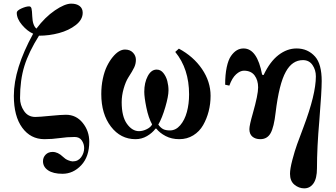

<svg xmlns="http://www.w3.org/2000/svg" viewBox="-20 -752 1842 1054"><path d="M56 -226C56 -151.3 71.3 -93 102 -51C132.7 -9 173.3 12 224 12C252 12 280 10 308 6C334.7 2 362 0 390 0C407.3 0 420.3 6.3 429 19C437.7 31.7 442 45.7 442 61C442 79 436.5 95.7 425.5 111C414.5 126.3 399 134 379 134C372.3 134 363.8 131.8 353.5 127.5C343.2 123.2 334 117 326 109C307.3 91 288.3 82 269 82C253 82 240.2 87 230.5 97C220.8 107 216 119 216 133C216 153.7 225.3 170.3 244 183C262.7 195.7 289 202 323 202C362.3 202 396.7 186.3 426 155C455.3 123.7 470 80.7 470 26C470 -13.3 458 -47.8 434 -77.5C410 -107.2 379.3 -122 342 -122C325.3 -122 296.3 -120 255 -116C215 -112 188 -110 174 -110C147.3 -110 126.7 -120.8 112 -142.5C97.3 -164.2 90 -187.7 90 -213C90 -279.7 98 -338.7 114 -390C130 -441.3 156.7 -496.7 194 -556C231.3 -556 268 -560.8 304 -570.5C340 -580.2 370.7 -594.8 396 -614.5C421.3 -634.2 434 -656.7 434 -682C434 -698 428.3 -710.3 417 -719C405.7 -727.7 390.3 -732 371 -732C347.7 -732 317.8 -719.7 281.5 -695C245.2 -670.3 211.3 -637 180 -595C166 -606.3 158.3 -629 157 -663C156.3 -683 155 -697 153 -705C151 -713 146.7 -717 140 -717C128.7 -717 114.5 -713.2 97.5 -705.5C80.5 -697.8 72 -690 72 -682C72 -660 81.7 -637.7 101 -615C120.3 -592.3 140.7 -576.3 162 -567C91.3 -438.3 56 -324.7 56 -226Z M536 -236C536 -162.7 553.7 -103 589 -57C624.3 -11 669.3 12 724 12C746.7 12 767.7 6.3 787 -5C806.3 -16.3 822 -30 834 -46H838C850.7 -30 867.8 -16.3 889.5 -5C911.2 6.3 936 12 964 12C992.7 12 1018.3 5 1041 -9C1063.7 -23 1081.7 -41.7 1095 -65C1108.3 -88.3 1118.5 -113.7 1125.5 -141C1132.5 -168.3 1136 -196.7 1136 -226C1136 -278 1120.3 -327 1089 -373C1057.7 -419 1015.3 -456.3 962 -485L942 -467C992.7 -405 1018 -327.3 1018 -234C1018 -199.3 1014 -167.2 1006 -137.5C998 -107.8 985.8 -83.5 969.5 -64.5C953.2 -45.5 934.3 -36 913 -36C897.7 -36 885.3 -38.3 876 -43C866.7 -47.7 857.7 -56 849 -68C863 -92 875.8 -124 887.5 -164C899.2 -204 905 -234.7 905 -256C905 -273.3 902.8 -290.3 898.5 -307C894.2 -323.7 887 -338.3 877 -351C867 -363.7 854.7 -370 840 -370C820 -370 803.7 -358 791 -334C778.3 -310 772 -281.3 772 -248C772 -228 775.8 -199.2 783.5 -161.5C791.2 -123.8 801.7 -93 815 -69C810.3 -59 800.7 -50.3 786 -43C771.3 -35.7 757 -32 743 -32C718.3 -32 696.3 -45.3 677 -72C657.7 -98.7 648 -138.3 648 -191C648 -215.7 651.7 -240.7 659 -266C666.3 -291.3 674.7 -311.3 684 -326C700 -350.7 711 -369.5 717 -382.5C723 -395.5 726 -409.3 726 -424C726 -438.7 720.7 -451.7 710 -463C699.3 -474.3 684.7 -480 666 -480C655.3 -480 644.3 -476.7 633 -470C621.7 -463.3 610.2 -452.8 598.5 -438.5C586.8 -424.2 576.3 -407.5 567 -388.5C557.7 -369.5 550.2 -346.7 544.5 -320C538.8 -293.3 536 -265.3 536 -236Z M1216 -287 1239 -282C1249 -310 1261.3 -330.7 1276 -344C1290.7 -357.3 1305 -364 1319 -364C1345 -364 1364.5 -355.3 1377.5 -338C1390.5 -320.7 1397 -298.7 1397 -272C1397 -245.3 1387.3 -198 1368 -130C1355.3 -86 1349 -57 1349 -43C1349 -25 1354.5 -11.3 1365.5 -2C1376.5 7.3 1391 12 1409 12C1434.3 12 1453.2 1 1465.5 -21C1477.8 -43 1487 -80.7 1493 -134C1505.7 -239.3 1524.3 -314 1549 -358C1572.3 -400.7 1603.7 -422 1643 -422C1665.7 -422 1683.2 -413 1695.5 -395C1707.8 -377 1714 -356.3 1714 -333C1714 -267 1691.3 -174 1646 -54C1631.3 -15.3 1619.7 16 1611 40C1602.3 64 1593.7 92.5 1585 125.5C1576.3 158.5 1572 184 1572 202C1572 228.7 1580.2 248.7 1596.5 262C1612.8 275.3 1630.7 282 1650 282C1671.3 282 1688.3 272.8 1701 254.5C1713.7 236.2 1720 208.7 1720 172C1720 96 1724.3 8.7 1733 -90C1741.7 -198 1746 -270.3 1746 -307C1746 -369 1734 -413.7 1710 -441C1683.3 -471 1649.3 -486 1608 -486C1573.3 -486 1540.3 -474 1509 -450C1477.7 -426 1450.3 -389.3 1427 -340L1419 -342C1401 -438 1367 -486 1317 -486C1303.7 -486 1291.3 -482.7 1280 -476C1268.7 -469.3 1258 -458.8 1248 -444.5C1238 -430.2 1230.2 -409.5 1224.5 -382.5C1218.8 -355.5 1216 -323.7 1216 -287Z"/></svg>

Font: Km Standard TT
Style: Bold
Weight: 700
Designer: Alexey Kryukov <alexios@thessalonica.org.ru>
Version: Version 2.0.2